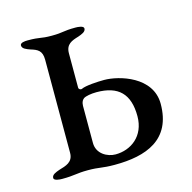

<svg xmlns="http://www.w3.org/2000/svg" viewBox="-70 -473 545 546"><g transform="rotate(-15 202.5 -200.0)"><path d="M375 -131C375 -211 281 -238 237 -238C218 -238 182 -236 170 -230C166 -228 160 -231 160 -236V-337C160 -364 178 -370 198 -376C209 -380 221 -384 221 -394C221 -402 204 -403 197 -403C159 -403 161 -398 126 -398C91 -398 95 -403 56 -403C48 -403 34 -402 34 -394C34 -384 46 -380 57 -376C77 -370 90 -364 90 -337V-63C90 -35 68 -30 48 -24C37 -20 25 -16 25 -6C25 2 42 3 49 3C87 3 91 -2 126 -2C161 -2 165 3 204 3C297 3 375 -25 375 -131ZM169 -203C175 -207 191 -210 207 -210C271 -210 302 -180 302 -114C302 -55 259 -25 214 -25C190 -25 160 -41 160 -73V-177C160 -182 159 -196 169 -203Z"/></g></svg>

Font: EB Garamond SC 08
Style: Regular
Weight: 400
Version: Version 0.016